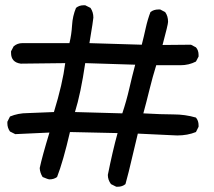

<svg xmlns="http://www.w3.org/2000/svg" viewBox="-20 -702 813 730"><path d="M428 8H422L402 -2Q390 -18 390 -37Q408 -127 427 -196L246 -200Q220 -88 197 -29Q185 -20 168 -20Q163 -20 142 -29Q132 -45 131 -63Q140 -106 168 -198L38 -192L18 -202Q8 -216 8 -233V-239L18 -259Q49 -272 85 -272L185 -276Q218 -383 228 -462L59 -460Q22 -465 22 -501V-507L32 -526Q46 -538 65 -538H244Q252 -571 254 -606Q256 -641 269 -672Q281 -682 298 -682H304L324 -672Q335 -656 335 -635Q335 -628 320 -538L519 -532Q527 -563 534 -595Q541 -627 552 -656Q564 -666 583 -666H589L608 -656Q619 -641 619 -619Q619 -609 598 -531L706 -532L725 -522Q735 -511 735 -493V-487L725 -468Q698 -454 666 -454H574Q560 -409 548.5 -362Q537 -315 525 -271Q595 -267 639.5 -267Q684 -267 725 -255Q735 -243 735 -226V-220L725 -200Q693 -187 654 -187L631 -188L504 -194Q492 -146 481 -97.5Q470 -49 457 -2Q445 8 428 8ZM445 -271Q461 -319 471.5 -365Q482 -411 494 -456L304 -462Q287 -346 265 -276Z"/></svg>

Font: Xiaolai SC
Style: Regular
Weight: 400
Designer: Nozomi Seto 瀬戸のぞみ
Version: Version 3.11;December 4, 2020;FontCreator 13.0.0.2613 64-bit